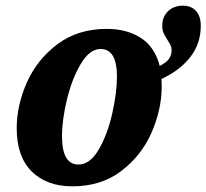

<svg xmlns="http://www.w3.org/2000/svg" viewBox="-20 -648 729 678"><path d="M39 -195Q39 -276 75 -357Q111 -438 183 -492Q255 -546 357 -546Q428 -546 477.5 -514Q527 -482 544 -415Q570 -429 578 -442Q586 -455 586 -471Q586 -480 583 -486.5Q580 -493 576.5 -498.5Q573 -504 572 -506Q563 -520 558 -530.5Q553 -541 553 -557Q553 -589 573.5 -608.5Q594 -628 626 -628Q655 -628 672 -609.5Q689 -591 689 -557Q689 -494 652 -446.5Q615 -399 550 -369Q551 -359 551 -338Q550 -259 514.5 -178.5Q479 -98 408 -44Q337 10 236 10Q145 10 92 -42.5Q39 -95 39 -195ZM393 -378Q393 -475 335 -475Q297 -475 266 -423.5Q235 -372 217 -299Q199 -226 199 -167Q199 -67 257 -67Q298 -67 329 -120.5Q360 -174 376.5 -248Q393 -322 393 -378Z"/></svg>

Font: Noto Serif NarrowExtraBold
Style: Italic
Weight: 800
Width: 4
Italic angle: -12°
Designer: Monotype Design Team
Foundry: Monotype Imaging Inc.
Version: Version 1.001